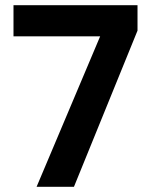

<svg xmlns="http://www.w3.org/2000/svg" viewBox="-20 -720 582 740"><path d="M121 0 366 -580H32V-700H510V-602L265 0Z"/></svg>

Font: DM Sans 11pt ExtraBold
Style: Regular
Weight: 800
Version: Version 4.004;gftools[0.9.30]